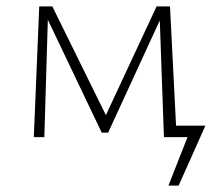

<svg xmlns="http://www.w3.org/2000/svg" viewBox="-20 -430 679 602"><path d="M540 152H508L568 0H494L481 -366L319 -14H299L130 -368L119 0H86L103 -410H144L312 -69L471 -410H513L532 -36H624Z"/></svg>

Font: Ysabeau Light
Style: Regular
Weight: 300
Designer: Christian Thalmann (Catharsis Fonts)
Version: Version 0.003